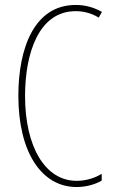

<svg xmlns="http://www.w3.org/2000/svg" viewBox="-20 -744 455 774"><path d="M285 -699C312 -699 346 -693 378 -673L391 -696C357 -715 323 -724 285 -724C117 -724 54 -548 54 -358C54 -131 147 10 289 10C327 10 365 -1 390 -16V-43C370 -31 334 -15 289 -15C161 -15 81 -154 81 -357C81 -529 136 -699 285 -699Z"/></svg>

Font: Noto Sans Arabic UI XCn Th
Style: Regular
Weight: 100
Width: 2
Designer: Monotype Design Team, Nadine Chahine and Nizar Qandah
Foundry: Monotype Imaging Inc.
Version: Version 2.010